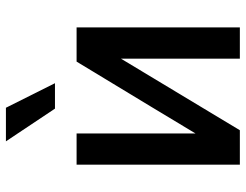

<svg xmlns="http://www.w3.org/2000/svg" viewBox="-110 -712 822 642"><g transform="rotate(-90 301.0 -391.0)"><path d="M175.8 -148.4Q235.4 -248 416 -545.9Q444.3 -545.9 530.3 -545.9Q530.3 -409.2 530.3 0Q503.9 0 425.8 0Q425.8 -99.6 425.8 -397.5Q366.2 -297.9 186.5 0Q158.2 0 71.3 0Q71.3 -136.7 71.3 -545.9Q97.7 -545.9 175.8 -545.9Q175.8 -446.3 175.8 -148.4ZM258.8 -618.2Q231.4 -659.2 149.4 -782.2Q177.7 -782.2 261.7 -782.2Q282.2 -741.2 343.8 -618.2Q323.2 -618.2 258.8 -618.2Z"/></g></svg>

Font: DeepSea
Style: Medium
Weight: 500
Designer: Stem
Version: Version 3.019;git-0a5106e0b